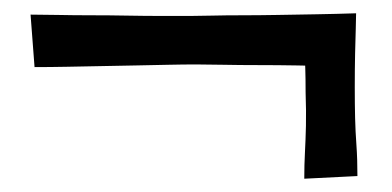

<svg xmlns="http://www.w3.org/2000/svg" viewBox="-20 -406 590 289"><path d="M32 -305 26 -384Q44 -384 67.5 -383.5Q91 -383 118 -383Q145 -383 171.5 -382.5Q198 -382 223 -382Q248 -382 267 -382Q279 -382 299 -382.5Q319 -383 344 -383Q369 -383 397.5 -383.5Q426 -384 456 -384.5Q486 -385 516 -386L510 -306Q499 -306 477 -306.5Q455 -307 426.5 -307.5Q398 -308 369.5 -308Q341 -308 316 -308.5Q291 -309 275 -309Q256 -309 233.5 -308.5Q211 -308 185 -307.5Q159 -307 132.5 -306.5Q106 -306 80.5 -305.5Q55 -305 32 -305ZM438 -137Q438 -158 439 -176.5Q440 -195 440.5 -216.5Q441 -238 440 -267Q440 -289 439.5 -303Q439 -317 438.5 -330.5Q438 -344 436 -362L516 -386Q516 -378 515.5 -363Q515 -348 514.5 -325.5Q514 -303 514 -275Q514 -249 514.5 -228.5Q515 -208 516.5 -187.5Q518 -167 518 -141Z"/></svg>

Font: Truculenta SemiBold
Style: Regular
Weight: 600
Version: Version 1.002